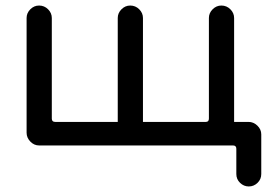

<svg xmlns="http://www.w3.org/2000/svg" viewBox="-20 -553 993 693"><path d="M878 120Q860 120 846.5 107Q833 94 833 75V-16Q833 -28 821 -28H121Q103 -28 89.5 -42Q76 -56 76 -74V-488Q76 -506 89.5 -519.5Q103 -533 121 -533Q140 -533 153.5 -519.5Q167 -506 167 -488V-125Q167 -113 179 -113H405V-488Q405 -506 418.5 -519.5Q432 -533 450 -533Q469 -533 482.5 -519.5Q496 -506 496 -488V-113H723Q734 -113 734 -125V-488Q734 -506 747.5 -519.5Q761 -533 779 -533Q798 -533 811.5 -519.5Q825 -506 825 -488V-113H877Q895 -113 909 -99.5Q923 -86 923 -68V75Q923 94 909.5 107Q896 120 878 120Z"/></svg>

Font: Huninn
Style: Regular
Weight: 400
Designer: justfont
Foundry: justfont
Version: Version 1.003